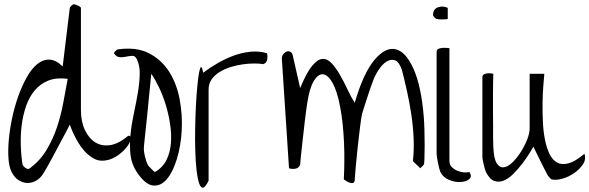

<svg xmlns="http://www.w3.org/2000/svg" viewBox="-20 -851 2741 893"><path d="M34.2 -50.8Q22.5 -73.2 19.5 -112.8Q16.6 -152.3 21 -201.2Q25.4 -250 36.6 -302.7Q47.9 -355.5 64.9 -403.3Q82 -451.2 104 -490.7Q126 -530.3 152.3 -552.2Q178.7 -574.2 209 -573.7Q239.3 -573.2 271.5 -542L304.7 -814.5Q305.7 -818.4 312.5 -824.7Q319.3 -831.1 322.3 -831.1Q326.2 -831.1 332 -829.1Q337.9 -827.1 343.3 -824.7Q348.6 -822.3 352.5 -819.3Q356.4 -816.4 356.4 -814.5V-338.9Q356.4 -285.2 375 -246.1Q393.6 -207 423.8 -188.5Q454.1 -169.9 493.7 -176.3Q533.2 -182.6 576.2 -219.7Q589.8 -219.7 588.9 -207.5Q587.9 -195.3 577.6 -178.7Q567.4 -162.1 548.3 -144.5Q529.3 -127 506.3 -115.7Q483.4 -104.5 457.5 -103.5Q431.6 -102.5 407.2 -119.1Q387.7 -131.8 372.1 -149.4Q356.4 -167 344.2 -187.5Q332 -208 321.8 -229.5Q311.5 -251 304.7 -271.5Q300.8 -262.7 291.5 -245.6Q282.2 -228.5 270.5 -206.5Q258.8 -184.6 246.1 -160.6Q233.4 -136.7 221.7 -114.7Q210 -92.8 200.2 -75.7Q190.4 -58.6 185.5 -50.8Q171.9 -25.4 151.4 -12.7Q130.9 0 108.9 0Q86.9 0 66.9 -12.7Q46.9 -25.4 34.2 -50.8ZM85 -85Q85.9 -82 89.8 -77.6Q93.8 -73.2 98.6 -69.8Q103.5 -66.4 108.9 -65.4Q114.3 -64.5 119.1 -68.4Q167 -104.5 196.8 -154.3Q226.6 -204.1 245.1 -259.8Q263.7 -315.4 274.4 -373.5Q285.2 -431.6 294.9 -484.4Q242.2 -491.2 204.6 -476.1Q167 -460.9 141.6 -430.7Q116.2 -400.4 101.6 -358.4Q86.9 -316.4 81.1 -270Q75.2 -223.6 76.7 -175.3Q78.1 -127 85 -85Z M616.2 -50.8Q591.8 -86.9 586.9 -131.3Q582 -175.8 586.9 -224.6Q591.8 -273.4 602.5 -323.2Q613.3 -373 621.1 -419.4Q628.9 -465.8 629.9 -506.3Q630.9 -546.9 616.2 -576.2Q608.4 -591.8 595.2 -591.3Q582 -590.8 566.9 -587.4Q551.8 -584 536.6 -585Q521.5 -585.9 509.8 -603.5Q510.7 -607.4 517.1 -613.8Q523.4 -620.1 526.4 -621.1Q614.3 -633.8 673.3 -603Q732.4 -572.3 767.6 -516.1Q802.7 -460 815.9 -387.7Q829.1 -315.4 825.2 -244.1Q821.3 -172.9 802.7 -111.8Q784.2 -50.8 755.9 -17.6Q727.5 15.6 691.4 11.7Q655.3 7.8 616.2 -50.8ZM667 -85Q668 -82 672.9 -77.1Q677.7 -72.3 683.1 -66.4Q688.5 -60.5 693.4 -56.2Q698.2 -51.8 700.2 -50.8Q736.3 -71.3 753.9 -106.4Q771.5 -141.6 774.9 -184.6Q778.3 -227.5 771 -274.9Q763.7 -322.3 750 -366.2Q736.3 -410.2 718.3 -447.3Q700.2 -484.4 683.6 -507.8Q682.6 -495.1 679.7 -468.8Q676.8 -442.4 673.8 -409.2Q670.9 -376 667 -338.9Q663.1 -301.8 659.7 -268.1Q656.2 -234.4 653.3 -208Q650.4 -181.6 649.4 -168.9Q648.4 -159.2 649.9 -147Q651.4 -134.8 654.3 -123Q657.2 -111.3 660.6 -101.1Q664.1 -90.8 667 -85Z M950.2 -10.7Q934.6 21.5 923.8 22Q913.1 22.5 905.8 0.5Q898.4 -21.5 894 -61.5Q889.6 -101.6 888.2 -150.4Q886.7 -199.2 887.7 -252.9Q888.7 -306.6 891.1 -356.4Q893.6 -406.2 897.5 -447.8Q901.4 -489.3 905.8 -513.2Q910.2 -537.1 915 -539.1Q919.9 -541 924.8 -512.7Q956.1 -536.1 992.2 -557.1Q1028.3 -578.1 1066.9 -592.3Q1105.5 -606.4 1145 -610.4Q1184.6 -614.3 1221.7 -603.5Q1225.6 -590.8 1222.7 -574.2Q1219.7 -557.6 1204.1 -552.7Q1188.5 -555.7 1163.1 -555.7Q1137.7 -555.7 1109.4 -551.8Q1081.1 -547.9 1052.7 -539.1Q1024.4 -530.3 1001.5 -516.1Q978.5 -502 964.4 -481.9Q950.2 -461.9 950.2 -434.6Z M1579.1 -16.6Q1581.1 -55.7 1581.5 -99.1Q1582 -142.6 1580.1 -186.5Q1578.1 -230.5 1573.7 -273.9Q1569.3 -317.4 1561.5 -356.4Q1547.9 -427.7 1526.9 -465.3Q1505.9 -502.9 1482.9 -505.4Q1460 -507.8 1439.9 -475.1Q1419.9 -442.4 1409.2 -373Q1407.2 -362.3 1404.3 -339.8Q1401.4 -317.4 1397.9 -289.1Q1394.5 -260.7 1391.1 -229Q1387.7 -197.3 1384.3 -168.9Q1380.9 -140.6 1378.9 -118.2Q1377 -95.7 1376 -85Q1370.1 -69.3 1354 -66.4Q1337.9 -63.5 1324.2 -68.4L1291 -576.2Q1290 -588.9 1296.9 -598.1Q1303.7 -607.4 1312.5 -610.8Q1321.3 -614.3 1330.1 -610.4Q1338.9 -606.4 1341.8 -592.8L1376 -441.4Q1406.2 -514.6 1432.1 -545.4Q1458 -576.2 1480.5 -577.1Q1502.9 -578.1 1523.4 -555.7Q1543.9 -533.2 1562 -501.5Q1580.1 -469.7 1596.7 -434.1Q1613.3 -398.4 1629.9 -373Q1669.9 -510.7 1721.2 -571.8Q1772.5 -632.8 1819.8 -622.1Q1867.2 -611.3 1903.3 -530.8Q1939.5 -450.2 1951.2 -304.7Q1953.1 -282.2 1954.1 -245.6Q1955.1 -209 1955.1 -173.8Q1955.1 -138.7 1954.1 -112.8Q1953.1 -86.9 1951.2 -85L1934.6 -68.4L1900.4 -101.6Q1906.2 -152.3 1903.8 -207.5Q1901.4 -262.7 1893.1 -318.4Q1884.8 -374 1873 -426.8Q1861.3 -479.5 1849.6 -525.4Q1835.9 -564.5 1816.4 -570.8Q1796.9 -577.1 1776.9 -564Q1756.8 -550.8 1740.2 -524.9Q1723.6 -499 1714.8 -474.6Q1709 -460 1700.7 -435.5Q1692.4 -411.1 1684.6 -386.7Q1676.8 -362.3 1670.9 -343.8Q1665 -325.2 1664.1 -322.3Q1660.2 -304.7 1654.8 -261.7Q1649.4 -218.8 1644 -169.9Q1638.7 -121.1 1634.8 -77.6Q1630.9 -34.2 1629.9 -16.6Q1629.9 -2 1622.1 0Q1614.3 2 1604.5 -2Q1593.8 -5.9 1579.1 -16.6Z M2028.3 -50.8Q2026.4 -54.7 2023.4 -65.9Q2020.5 -77.1 2017.6 -90.8Q2014.6 -104.5 2012.7 -117.2Q2010.7 -129.9 2010.7 -135.7V-610.4Q2010.7 -620.1 2019.5 -624Q2028.3 -627.9 2039.6 -628.4Q2050.8 -628.9 2060.1 -627.9Q2069.3 -627 2070.3 -627V-101.6Q2070.3 -85 2081.1 -74.2Q2091.8 -63.5 2106.4 -57.1Q2121.1 -50.8 2136.7 -49.3Q2152.3 -47.9 2163.1 -50.8Q2176.8 -30.3 2162.6 -18.1Q2148.4 -5.9 2122.6 -4.4Q2096.7 -2.9 2068.8 -14.2Q2041 -25.4 2028.3 -50.8ZM1994.1 -780.3Q1994.1 -808.6 2016.6 -816.9Q2039.1 -825.2 2062.5 -814.5V-762.7Q2059.6 -761.7 2052.2 -761.2Q2044.9 -760.7 2036.6 -760.7Q2028.3 -760.7 2021 -761.2Q2013.7 -761.7 2010.7 -762.7Q2006.8 -763.7 2000.5 -770.5Q1994.1 -777.3 1994.1 -780.3Z M2240.2 -50.8Q2238.3 -54.7 2235.4 -64Q2232.4 -73.2 2230 -84.5Q2227.5 -95.7 2225.6 -105.5Q2223.6 -115.2 2223.6 -119.1V-492.2Q2223.6 -501 2230.5 -504.9Q2237.3 -508.8 2246.1 -509.8Q2254.9 -510.7 2263.2 -509.8Q2271.5 -508.8 2274.4 -507.8Q2273.4 -495.1 2273.4 -468.8Q2273.4 -442.4 2272.9 -409.2Q2272.5 -376 2272.9 -338.9Q2273.4 -301.8 2273.4 -267.6V-208Q2273.4 -181.6 2274.4 -168.9Q2276.4 -114.3 2289.6 -92.8Q2302.7 -71.3 2321.8 -72.8Q2340.8 -74.2 2361.8 -94.2Q2382.8 -114.3 2400.9 -142.1Q2418.9 -169.9 2431.2 -200.2Q2443.4 -230.5 2443.4 -253.9V-507.8H2511.7Q2509.8 -485.4 2506.8 -449.2Q2503.9 -413.1 2503.4 -371.1Q2502.9 -329.1 2504.9 -285.6Q2506.8 -242.2 2514.2 -203.6Q2521.5 -165 2535.2 -136.2Q2548.8 -107.4 2570.8 -95.2Q2592.8 -83 2624 -91.3Q2655.3 -99.6 2698.2 -135.7Q2707 -110.4 2691.4 -86.9Q2675.8 -63.5 2650.4 -45.9Q2625 -28.3 2595.7 -20Q2566.4 -11.7 2545.9 -16.6Q2543 -17.6 2536.6 -24.4Q2530.3 -31.2 2528.3 -34.2Q2524.4 -41 2514.6 -60.1Q2504.9 -79.1 2494.1 -100.6Q2483.4 -122.1 2474.1 -141.6Q2464.8 -161.1 2460.9 -168.9Q2455.1 -158.2 2441.4 -136.2Q2427.7 -114.3 2408.7 -89.4Q2389.6 -64.5 2367.7 -42.5Q2345.7 -20.5 2323.2 -11.2Q2300.8 -2 2279.3 -9.3Q2257.8 -16.6 2240.2 -50.8Z"/></svg>

Font: Over the Rainbow
Style: Regular
Weight: 400
Designer: Kimberly Geswein
Foundry: Kimberly Geswein
Version: Version 1.002 2010